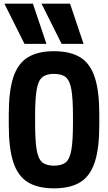

<svg xmlns="http://www.w3.org/2000/svg" viewBox="-20 -1020 590 1050"><path d="M114 -780 4 -1000H160L234 -780ZM317 -780 207 -1000H363L437 -780ZM275 10Q186 10 131.5 -24Q77 -58 52.5 -134Q28 -210 28 -335V-395Q28 -521 52.5 -596.5Q77 -672 131.5 -706Q186 -740 275 -740Q365 -740 419.5 -706Q474 -672 498.5 -596.5Q523 -521 523 -395V-335Q523 -210 498.5 -134Q474 -58 419.5 -24Q365 10 275 10ZM275 -114Q318 -114 340 -132.5Q362 -151 370.5 -201Q379 -251 379 -345V-385Q379 -480 370.5 -529.5Q362 -579 340 -597.5Q318 -616 275 -616Q233 -616 211 -597.5Q189 -579 180.5 -529.5Q172 -480 172 -385V-345Q172 -251 180.5 -201Q189 -151 211 -132.5Q233 -114 275 -114Z"/></svg>

Font: M PLUS Code Latin SemiExpanded
Style: Bold
Weight: 700
Width: 6
Designer: Coji Morishita
Foundry: UNDERFOREST DESIGN
Version: Version 1.002; ttfautohint (v1.8.3)